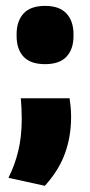

<svg xmlns="http://www.w3.org/2000/svg" viewBox="-20 -498 298 636"><path d="M49 -172.5H210.5Q212.5 -159 214 -143.8Q215.5 -128.5 215.5 -111Q215.5 -45.5 195 10.8Q174.5 67 128.5 117.5L8 91Q29 49.5 40.5 2Q52 -45.5 52 -104.5Q52 -122.5 51.2 -138.2Q50.5 -154 49 -172.5ZM129.5 -285.5Q81 -285.5 58 -310.2Q35 -335 35 -379V-384.5Q35 -428 58 -453.2Q81 -478.5 129.5 -478.5Q177 -478.5 200.2 -453.2Q223.5 -428 223.5 -384.5V-379Q223.5 -335 200.2 -310.2Q177 -285.5 129.5 -285.5Z"/></svg>

Font: Anek Devanagari Medium ExtraBold
Style: Regular
Weight: 800
Version: Version 1.003